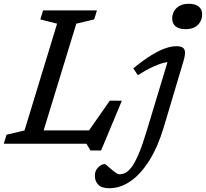

<svg xmlns="http://www.w3.org/2000/svg" viewBox="-40 -759 1088 1014"><path d="M363 -634 169 0H-20L-5.5 -47.5L89.5 -70L261.5 -634L173 -656.5L187.5 -704H472L457.5 -656.5ZM405.5 -35 540 -227.5 603.5 -227 494 35.5H438L416.5 0H74L97.5 -70.5H462ZM869.5 -660Q869.5 -683 879.8 -700.8Q890 -718.5 909.5 -728.8Q929 -739 957 -739Q992.5 -739 1010 -724Q1027.5 -709 1027.5 -684Q1027.5 -661 1017.2 -643.2Q1007 -625.5 987.8 -615.2Q968.5 -605 940.5 -605Q905 -605 887.2 -620Q869.5 -635 869.5 -660ZM825 -87.5Q794 16 748.8 88.2Q703.5 160.5 649.5 197.8Q595.5 235 538 235Q496 235 478.5 216Q461 197 461 169Q461 142 478.5 124.8Q496 107.5 513.5 107.5Q516.5 107.5 526.8 116.8Q537 126 552.5 139Q568 151.5 576.5 156.5Q585 161.5 590 161.5Q606 161.5 621.8 154Q637.5 146.5 654.8 123.8Q672 101 691.5 56Q711 11 733.5 -63.5L854 -462L872.5 -433Q854 -434 828 -428Q802 -422 767.5 -406.2Q733 -390.5 688 -362L664 -398Q719 -443 761 -468.5Q803 -494 835 -504.5Q867 -515 891 -515Q913.5 -515 924.8 -507.8Q936 -500.5 937 -483.8Q938 -467 929.5 -438Z"/></svg>

Font: Newsreader 7pt
Style: Italic
Weight: 400
Italic angle: -17°
Designer: Hugues Gentile
Foundry: Production Type
Version: Version 1.003